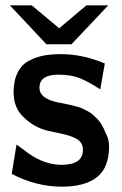

<svg xmlns="http://www.w3.org/2000/svg" viewBox="-20 -690 456 720"><path d="M24 -38 42 -148Q47 -144 55.5 -138Q64 -132 67 -130Q137 -72 211 -72Q291 -72 291 -128Q291 -155 268.5 -168.5Q246 -182 200 -191Q154 -200 141 -205Q100 -219 65.5 -253.5Q31 -288 31 -343Q31 -388 46.5 -418.5Q62 -449 90 -463Q118 -477 145.5 -482Q173 -487 208 -487Q290 -487 373 -452L356 -355Q313 -383 280 -396.5Q247 -410 199 -410Q128 -410 128 -361Q128 -316 213 -303Q216 -302 229.5 -299.5Q243 -297 248.5 -295.5Q254 -294 267.5 -290.5Q281 -287 288 -283.5Q295 -280 307 -274Q319 -268 327 -261Q335 -254 344.5 -244.5Q354 -235 361 -223Q368 -211 374 -197H373Q389 -171 389 -142Q389 -61 343.5 -25.5Q298 10 212 10Q115 10 24 -38ZM17 -670H99L202 -584L304 -670H386L248 -524H154Z"/></svg>

Font: Coval
Style: Bold
Weight: 700
Foundry: Context Ltd
Version: Version 001.000